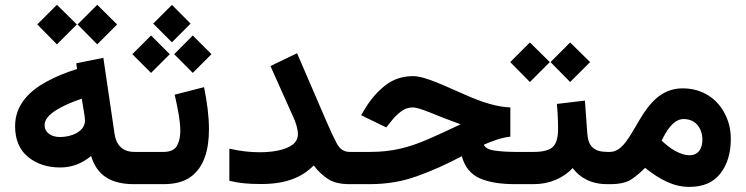

<svg xmlns="http://www.w3.org/2000/svg" viewBox="-20 -750 3038 782"><path d="M295.9 -650.4 376 -569.3 457 -650.4 376 -730.5ZM131.8 -650.4 211.9 -569.3 293 -650.4 211.9 -730.5ZM541.5 0V-131.3H526.9C478 -131.3 453.1 -161.1 446.8 -203.6L400.9 -514.6L290.5 -492.2L293.9 -468.8C248.5 -455.1 207 -438 168.9 -417C92.3 -375.5 41.5 -316.9 41.5 -236.3C41.5 -181.2 59.1 -139.6 94.2 -110.8C129.4 -82 173.3 -67.9 226.1 -67.9C272 -67.9 313.5 -83.5 351.1 -114.7C375 -35.2 432.6 0 524.9 0ZM326.2 -259.3C326.2 -214.4 271.5 -191.9 224.6 -191.9C187 -191.9 161.6 -210.9 161.6 -240.7C161.6 -284.7 233.4 -320.8 313 -348.1L322.3 -291.5C324.2 -279.3 326.2 -268.6 326.2 -259.3Z M604 -653.8 680.2 -577.6 756.3 -653.8 680.2 -730ZM689.5 -529.3 765.1 -453.1 841.3 -529.3 765.1 -605.5ZM519 -529.3 595.2 -453.1 671.4 -529.3 595.2 -605.5ZM646 0C692.4 0 729.5 -9.8 756.3 -29.3C810.5 -68.4 831.1 -138.2 831.1 -223.6C831.1 -276.4 823.2 -335.9 811 -395L691.4 -364.3C702.6 -314.9 714.4 -260.7 714.4 -216.3C714.4 -191.4 709.5 -171.4 700.2 -155.3C690.4 -139.2 672.4 -131.3 646 -131.3H522V0Z M1193.4 -204.6C1193.4 -186 1186 -171.4 1171.4 -160.6C1141.6 -138.7 1091.3 -129.9 1037.1 -129.9C997.6 -129.9 956.5 -134.8 914.1 -144.5V-13.7C954.6 -3.9 989.7 -0.5 1044.4 -0.5C1143.6 -0.5 1209 -26.9 1257.8 -76.2C1274.9 -53.2 1294.4 -35.2 1315.9 -21C1337.4 -6.8 1366.7 0 1403.8 0H1424.3V-131.3H1403.8C1380.9 -131.3 1363.3 -143.1 1351.6 -166C1339.4 -189 1325.2 -219.2 1309.1 -256.8L1189.9 -533.2L1081.5 -481L1175.8 -270.5C1180.2 -261.2 1184.1 -250.5 1188 -237.3C1191.4 -224.1 1193.4 -212.9 1193.4 -204.6Z M2058.6 -312.5C2005.9 -314 1946.3 -333 1887.7 -358.4C1799.8 -395.5 1714.4 -439.9 1662.1 -439.9C1619.6 -439.9 1583 -427.7 1551.3 -403.8C1519.5 -379.4 1492.2 -348.6 1469.7 -312L1450.7 -280.8L1553.2 -231L1576.7 -260.3C1586.4 -272.9 1598.6 -284.7 1613.3 -295.9C1627.4 -307.1 1643.6 -312.5 1661.6 -312.5C1673.3 -312.5 1696.3 -305.7 1731 -292C1765.1 -277.8 1806.6 -261.7 1856 -243.7C1805.7 -219.7 1761.2 -199.2 1722.7 -182.6C1643.1 -148.4 1576.7 -131.3 1487.8 -131.3H1404.8V0H1486.3C1554.7 0 1619.1 -10.7 1679.2 -32.7C1739.3 -54.2 1799.8 -81.1 1860.8 -113.8C1873 -70.3 1897 -40.5 1932.6 -24.4C1968.3 -8.3 2016.1 0 2077.1 0H2106V-131.3H2079.1C2047.4 -131.3 2019 -133.3 1994.6 -136.7C1970.2 -140.1 1955.6 -148.4 1950.7 -160.6C1981.9 -174.8 2023.4 -189.9 2058.6 -193.4Z M2222.2 -497.1 2302.2 -416 2383.3 -497.1 2302.2 -577.1ZM2058.1 -497.1 2138.2 -416 2219.2 -497.1 2138.2 -577.1ZM2086.4 0H2154.8C2216.8 0 2273.9 -23.9 2312.5 -65.4C2341.8 -26.4 2386.7 0 2453.1 0H2464.4V-131.3H2454.1C2399.4 -131.3 2375.5 -154.3 2372.1 -205.6L2362.3 -340.3L2248 -326.7C2251.5 -293 2252.9 -258.8 2252.9 -222.2C2252.9 -188.5 2245.6 -164.6 2231.4 -151.4C2217.3 -138.2 2191.4 -131.3 2154.8 -131.3H2086.4Z M2787.6 11.2C2843.8 11.2 2885.7 -6.8 2914.1 -43.5C2942.4 -80.1 2956.5 -126.5 2956.5 -183.6C2956.5 -220.7 2948.7 -254.9 2932.6 -286.1C2900.9 -348.6 2840.3 -390.1 2760.3 -390.1C2582 -390.1 2567.4 -131.3 2463.9 -131.3H2444.8V0H2466.3C2502.9 0 2531.2 -6.3 2550.8 -19C2569.8 -31.7 2588.9 -47.4 2607.4 -66.4C2664.6 -21 2720.7 11.2 2787.6 11.2ZM2764.2 -265.1C2788.1 -265.1 2807.1 -256.8 2820.8 -240.7C2834 -224.1 2840.8 -204.1 2840.8 -181.2C2840.8 -146 2825.2 -117.7 2788.1 -117.7C2772.5 -117.7 2752.4 -122.6 2727.5 -136.7C2710.4 -146.5 2692.9 -160.2 2674.8 -177.2C2693.4 -215.3 2721.7 -265.1 2764.2 -265.1Z"/></svg>

Font: Vazirmatn
Style: Bold
Weight: 700
Designer: Saber Rastikerdar
Foundry: Saber Rastikerdar
Version: Version 33.003